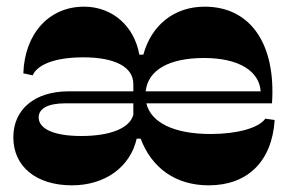

<svg xmlns="http://www.w3.org/2000/svg" viewBox="-20 -548 880 576"><path d="M196 8C295 8 371 -47 390 -132H402C435 -44 507 8 606 8C723 8 796 -64 804 -188L776 -192C756 -164 692 -146 612 -146C502 -146 433 -180 419 -238H796C808 -414 733 -528 594 -528C502 -528 434 -472 410 -384H398C383 -469 318 -528 232 -528C128 -528 54 -448 50 -328L78 -322C93 -356 149 -376 230 -376C325 -376 380 -347 380 -296V-274H186C84 -274 20 -220 20 -136C20 -48 89 8 196 8ZM96 -196C96 -223 125 -238 176 -238H380V-204C370 -164 312 -140 224 -140C140 -140 96 -162 96 -196ZM417 -274C424 -338 487 -374 592 -374C698 -374 758 -334 762 -274Z"/></svg>

Font: Ribes
Style: Bold
Weight: 900
Designer: Luigi Gorlero
Foundry: Collletttivo
Version: Version 2.100;Glyphs 3.1.2 (3151)